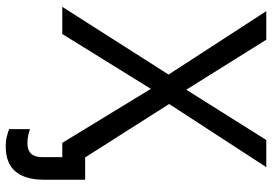

<svg xmlns="http://www.w3.org/2000/svg" viewBox="-160 -594 952 672"><g transform="rotate(90 316.0 -258.0)"><path d="M492 198Q473 198 457.5 194Q442 190 432 186V113Q440 116 453 119Q466 122 482 122Q530 122 530 70V0H480L291 -310L99 0H4L241 -372L19 -714H119L294 -434L470 -714H565L344 -374L531 -80H609V65Q609 129 580.5 163.5Q552 198 492 198Z"/></g></svg>

Font: Go Noto Current
Style: Regular
Weight: 400
Designer: Monotype Design Team
Foundry: Monotype Imaging Inc.
Version: Version 2.007; ttfautohint (v1.8) -l 8 -r 50 -G 200 -x 14 -D